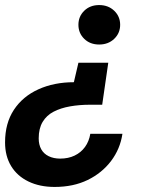

<svg xmlns="http://www.w3.org/2000/svg" viewBox="-27 -528 578 759"><path d="M401 -280 377 -114H329Q287 -114 250 -107.5Q213 -101 185 -86.5Q157 -72 141.5 -46Q126 -20 126 19Q126 44 136 62Q146 80 165.5 89.5Q185 99 211 99Q243 99 268 87Q293 75 309 53Q325 31 330 1H457Q448 61 412 108.5Q376 156 319.5 183.5Q263 211 189 211Q130 211 85.5 189.5Q41 168 17 128.5Q-7 89 -7 35Q-7 -41 28 -94Q63 -147 125 -175Q187 -203 265 -203L283 -280ZM365 -508Q401 -508 424.5 -485.5Q448 -463 448 -430Q448 -397 424.5 -374.5Q401 -352 365 -352Q329 -352 306 -374.5Q283 -397 283 -430Q283 -463 306 -485.5Q329 -508 365 -508Z"/></svg>

Font: DM Sans 24pt
Style: Bold Italic
Weight: 700
Italic angle: -10°
Designer: Colophon Foundry, Jonny Pinhorn
Foundry: Colophon Foundry
Version: Version 4.004;gftools[0.9.30]